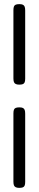

<svg xmlns="http://www.w3.org/2000/svg" viewBox="-20 -707 187 930"><path d="M73 -297Q63 -297 56.5 -300Q50 -303 47.5 -309.5Q45 -316 45 -327V-658Q45 -669 47.5 -675.5Q50 -682 56.5 -684.5Q63 -687 74 -687Q85 -687 91 -684Q97 -681 99.5 -674.5Q102 -668 102 -656V-326Q102 -315 99.5 -308.5Q97 -302 90.5 -299.5Q84 -297 73 -297ZM73 203Q63 203 56.5 200Q50 197 47.5 190.5Q45 184 45 173V-158Q45 -169 47.5 -175.5Q50 -182 56.5 -184.5Q63 -187 74 -187Q85 -187 91 -184Q97 -181 99.5 -174.5Q102 -168 102 -156V174Q102 185 99.5 191.5Q97 198 90.5 200.5Q84 203 73 203Z"/></svg>

Font: Fredoka Condensed Light
Style: Regular
Weight: 300
Width: 3
Designer: Ben Nathan
Foundry: Milena B. Brandão, Ben Nathan
Version: Version 2.001